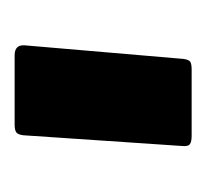

<svg xmlns="http://www.w3.org/2000/svg" viewBox="-30 -706 288 269"><g transform="rotate(-90 114.5 -572.0)"><path d="M171 -696Q186 -696 185 -682L166 -460Q165 -452 162 -450Q159 -448 151 -448H58Q50 -448 46.5 -450.5Q43 -453 44 -462L59 -684Q60 -692 63.5 -694Q67 -696 74 -696Z"/></g></svg>

Font: AL Dynamic
Style: Bold
Weight: 700
Version: Version 1.000; ttfautohint (v1.8.2) -l 8 -r 50 -G 200 -x 14 